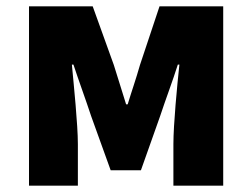

<svg xmlns="http://www.w3.org/2000/svg" viewBox="-20 -589 798 609"><path d="M72 0H227V-132C227 -194 214 -319 208 -384H213C229 -335 253 -270 269 -221L331 -49H427L488 -221C504 -270 528 -333 544 -384H549C542 -319 530 -194 530 -132V0H688V-569H486L424 -383C411 -337 397 -298 385 -258H380C368 -298 355 -337 341 -383L274 -569H72Z"/></svg>

Font: Noto Sans T Chinese Black
Style: Bold
Weight: 900
Designer: Ryoko NISHIZUKA (kana & ideographs); Paul D. Hunt (Latin, Greek & Cyrillic); Wenlong ZHANG (bopomofo); Sandoll Communica
Foundry: Adobe Systems Incorporated
Version: Version 1.000;PS 1;hotconv 1.0.78;makeotf.lib2.5.61930